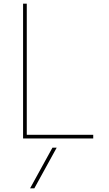

<svg xmlns="http://www.w3.org/2000/svg" viewBox="-20 -750 590 1040"><path d="M166 270H143L264 50H287ZM105 0V-730H125V-20H485V0Z"/></svg>

Font: M PLUS Code Latin SemiExpanded Thin
Style: Regular
Weight: 250
Width: 6
Designer: Coji Morishita
Foundry: UNDERFOREST DESIGN
Version: Version 1.002; ttfautohint (v1.8.3)